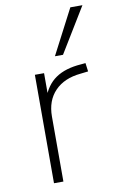

<svg xmlns="http://www.w3.org/2000/svg" viewBox="-86 -796 515 844"><g transform="rotate(-10 172.0 -374.5)"><path d="M85 0V-484H126V-371H116Q136 -430 179 -459.5Q222 -489 292 -494L313 -496L318 -458L284 -454Q210 -447 168.5 -404Q127 -361 127 -290V0ZM186 -549 290 -749H344L222 -549Z"/></g></svg>

Font: Nunito Sans 12pt ExtraLight
Style: Regular
Weight: 200
Designer: Vernon Adams
Foundry: Vernon Adams
Version: Version 3.101;gftools[0.9.27]